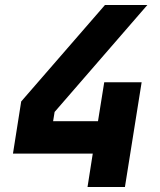

<svg xmlns="http://www.w3.org/2000/svg" viewBox="-20 -750 640 770"><path d="M481 0H331L352 -134H32L65 -343L401 -730H571L199 -301L193 -264H373L398 -420H548Z"/></svg>

Font: JetBrains Mono Extra Bold
Style: Italic
Weight: 800
Italic angle: -9°
Monospace: yes
Designer: Philipp Nurullin, Konstantin Bulenkov
Foundry: JetBrains
Version: 2.002